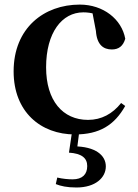

<svg xmlns="http://www.w3.org/2000/svg" viewBox="-20 -572 605 840"><path d="M308.1 16.2C415.1 16.2 480.4 -24.3 527.8 -108.4L509.9 -121.4C472.4 -73.9 423.7 -47.5 365.2 -47.5C254.4 -47.5 181.7 -131.7 181.7 -277.6C181.7 -429.2 251 -518 344.6 -518C380 -518 411.3 -508.7 449.7 -486.3L381.8 -530.1L399.6 -436.8C403.7 -376.1 432.2 -355.6 469.4 -355.6C499.3 -355.6 518.6 -370.4 528 -402.4C512.5 -488.1 432 -551.9 329 -551.9C172.7 -551.9 39.6 -449.7 39.6 -259.7C39.6 -82.8 157.9 16.2 308.1 16.2ZM281.7 95.8C337.4 99.5 361.6 119.3 361.6 154.6C361.6 191 340.1 212.6 297.8 212.6C277.8 212.6 253.7 210.3 230.5 204.8L224.1 233.4C245.3 241.9 272.6 248.3 314.5 248.3C397.9 248.3 443 205 443 156C443 108.2 399.1 68.4 300.9 68.1L316.8 81.7L327.8 -3.9H296.4Z"/></svg>

Font: Source Han Serif CN VF
Style: Regular
Weight: 250
Designer: Ryoko NISHIZUKA 西塚涼子 (kana & ideographs); Frank Grießhammer (Latin, Greek & Cyrillic); Wenlong ZHANG 张文龙 (bopomofo); San
Foundry: Adobe
Version: Version 2.002;hotconv 1.1.0;makeotfexe 2.6.0